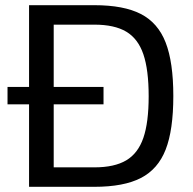

<svg xmlns="http://www.w3.org/2000/svg" viewBox="-20 -720 744 740"><path d="M648 -350Q648 -219 618.5 -143.5Q589 -68 523 -34Q457 0 344 0H92V-318H9V-385H92V-700H344Q457 -700 523 -666Q589 -632 618.5 -556Q648 -480 648 -350ZM553 -349Q553 -451 532.5 -511Q512 -571 466.5 -598Q421 -625 344 -625H187V-385H379V-318H187V-75H344Q421 -75 466.5 -102Q512 -129 532.5 -188.5Q553 -248 553 -349Z"/></svg>

Font: KoHo Medium
Style: Regular
Weight: 500
Version: Version 1.000; ttfautohint (v1.6)